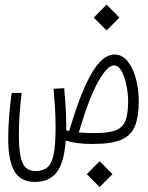

<svg xmlns="http://www.w3.org/2000/svg" viewBox="-20 -604 626 810"><path d="M371.1 3.4Q337.9 3.4 309.8 0Q281.7 -3.4 257.3 -10.7Q250 85.4 218 124.5Q186 163.6 127.9 163.6Q67.4 163.6 41 118.7Q14.6 73.7 14.6 -19Q14.6 -65.4 18.6 -114.7Q22.5 -164.1 29.3 -211.9H71.3Q65.4 -162.1 62.5 -120.4Q59.6 -78.6 59.6 -33.7Q59.6 26.9 67.4 59.8Q75.2 92.8 90.8 105.2Q106.4 117.7 129.9 117.7Q161.6 117.7 180.2 101.8Q198.7 85.9 206.5 46.4Q214.4 6.8 214.4 -64.9Q214.4 -109.4 212.2 -145.8Q210 -182.1 206.1 -229.5L251 -231.9Q254.9 -183.1 257.1 -149.2Q259.3 -115.2 259.3 -71.8Q259.3 -62.5 259.3 -54.2Q265.1 -52.7 272 -51.3Q318.8 -211.9 365.5 -293Q412.1 -374 463.4 -374Q495.1 -374 518.1 -345.9Q541 -317.9 553.2 -272.9Q565.4 -228 565.4 -177.7Q565.4 -112.8 549.6 -72.8Q533.7 -32.7 491.7 -14.6Q449.7 3.4 371.1 3.4ZM312.5 -45.4Q327.1 -43.9 344.5 -43.2Q361.8 -42.5 382.3 -42.5Q442.4 -42.5 471.9 -55.9Q501.5 -69.3 511 -99.1Q520.5 -128.9 520.5 -177.7Q520.5 -208.5 513.4 -243.7Q506.3 -278.8 493.2 -303.5Q480 -328.1 460.4 -328.1Q432.1 -328.1 392.8 -256.8Q353.5 -185.5 312.5 -45.4ZM429.7 -475.6 375.5 -529.8 429.7 -584.5 483.9 -529.8ZM400.4 185.1 346.2 130.9 400.4 76.2 454.6 130.9Z"/></svg>

Font: Cascadia Mono NF ExtraLight
Style: Regular
Weight: 200
Monospace: yes
Designer: Aaron Bell
Foundry: Saja Typeworks
Version: Version 2404.023; ttfautohint (v1.8.4)